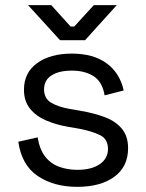

<svg xmlns="http://www.w3.org/2000/svg" viewBox="-20 -711 567 745"><path d="M280 14Q189 14 126.5 -28Q64 -70 51 -161L126 -178Q134 -130 156 -102.5Q178 -75 210.5 -63.5Q243 -52 280 -52Q335 -52 367 -74Q399 -96 399 -133Q399 -171 368.5 -186.5Q338 -202 285 -212L244 -219Q197 -227 158 -244Q119 -261 96 -290Q73 -319 73 -363Q73 -429 124 -466Q175 -503 259 -503Q342 -503 393.5 -465.5Q445 -428 460 -360L386 -341Q377 -394 343 -415.5Q309 -437 259 -437Q209 -437 180 -418.5Q151 -400 151 -364Q151 -329 178.5 -312.5Q206 -296 252 -288L293 -281Q345 -272 386.5 -256.5Q428 -241 452.5 -212Q477 -183 477 -136Q477 -64 423.5 -25Q370 14 280 14ZM213 -555 89 -691H179L254 -608H268L344 -691H433L310 -555Z"/></svg>

Font: Space Grotesk Light
Style: Regular
Weight: 400
Version: Version 2.000